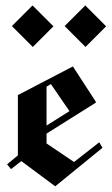

<svg xmlns="http://www.w3.org/2000/svg" viewBox="-20 -669 406 698"><path d="M23.3 -574.2 98.3 -649.2 174.2 -573.3 99.2 -498.3ZM215 -574.2 290 -649.2 365.8 -573.3 290.8 -498.3ZM20 -54.2 5.8 -71.7 45 -104.2V-323.3L245 -427.5L328.3 -299.2V-295.8L149.2 -183.3V-147.5L249.2 -80L340.8 -151.7L352.5 -131.7L180.8 8.3L57.5 -83.3ZM149.2 -212.5 232.5 -265 165 -363.3 149.2 -354.2Z"/></svg>

Font: Chomsky
Style: Regular
Weight: 400
Version: Version 2.3